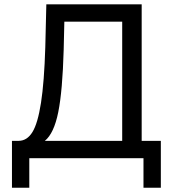

<svg xmlns="http://www.w3.org/2000/svg" viewBox="-20 -730 797 886"><path d="M35.2 136.2V-80.1H66.9Q105 -80.6 129.6 -120.4Q154.3 -160.2 169.2 -255.6Q184.1 -351.1 189 -512.2L193.8 -710H633.8V-80.1H722.2V136.2H642.1V0H115.2V136.2ZM187 -80.1H543.9V-629.9H276.9L273.9 -501Q268.6 -310.5 248.8 -212.4Q229 -114.3 187 -80.1Z"/></svg>

Font: Rawline Medium
Style: Regular
Weight: 500
Designer: Matt McInerney, Pablo Impallari, Rodrigo Fuenzalida
Foundry: Matt McInerney, Pablo Impallari, Rodrigo Fuenzalida
Version: Version 4.020;PS 004.020;hotconv 1.0.88;makeotf.lib2.5.64775